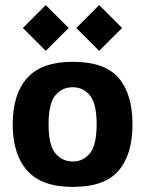

<svg xmlns="http://www.w3.org/2000/svg" viewBox="-20 -725 571 755"><path d="M266 10Q144 10 87 -54Q30 -118 30 -236Q30 -355 87 -418.5Q144 -482 266 -482Q392 -482 446.5 -418.5Q501 -355 501 -236Q501 -118 446.5 -54Q392 10 266 10ZM266 -90Q307 -90 333.5 -122Q360 -154 360 -236Q360 -318 333.5 -350Q307 -382 266 -382Q224 -382 197.5 -350Q171 -318 171 -236Q171 -154 198 -122Q225 -90 266 -90ZM160 -525 70 -615 160 -705 250 -615ZM370 -525 280 -615 370 -705 460 -615Z"/></svg>

Font: Rowdies Light
Style: Regular
Weight: 300
Designer: Jaikishan Patel
Version: Version 1.000; ttfautohint (v1.8.3)